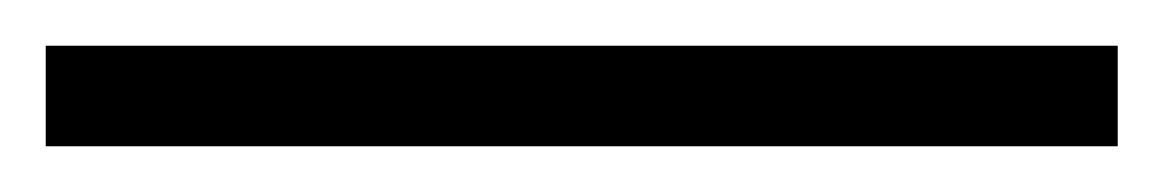

<svg xmlns="http://www.w3.org/2000/svg" viewBox="-25 63 509 84"><path d="M-5 127H464V83H-5Z"/></svg>

Font: Noto Serif Lao Light
Style: Regular
Weight: 300
Designer: Monotype Design Team
Foundry: Monotype Imaging Inc.
Version: Version 2.003